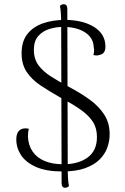

<svg xmlns="http://www.w3.org/2000/svg" viewBox="-20 -797 590 907"><path d="M288 90Q271 90 271 68L269 -682Q269 -745 263 -769Q266 -772 270 -774.5Q274 -777 281 -777Q298 -777 298 -755L300 -5Q300 58 306 82Q303 85 298.5 87.5Q294 90 288 90ZM275 13Q199 13 151 -8Q103 -29 80 -63.5Q57 -98 57 -138Q57 -156 62.5 -168.5Q68 -181 81 -187Q94 -193 116 -189Q114 -181 113 -172Q112 -163 112 -151Q114 -110 134.5 -80.5Q155 -51 192 -36Q229 -21 279 -21Q350 -21 394 -53Q438 -85 438 -150Q438 -192 418.5 -222Q399 -252 361.5 -278.5Q324 -305 269 -334Q214 -365 171.5 -393.5Q129 -422 105.5 -458Q82 -494 82 -545Q82 -602 109.5 -636.5Q137 -671 183.5 -687Q230 -703 285 -703Q371 -703 424.5 -669.5Q478 -636 478 -577Q478 -561 472 -551Q466 -541 449 -537Q438 -533 421 -537Q424 -546 424.5 -555Q425 -564 423 -572Q422 -605 402.5 -626.5Q383 -648 351 -659Q319 -670 279 -670Q245 -670 213 -660Q181 -650 160.5 -626.5Q140 -603 140 -562Q140 -518 162 -488.5Q184 -459 221 -435.5Q258 -412 303 -388Q360 -358 403.5 -326.5Q447 -295 472.5 -255.5Q498 -216 498 -163Q498 -131 487 -100Q476 -69 450.5 -43.5Q425 -18 382 -2.5Q339 13 275 13Z"/></svg>

Font: Arima Thin Light
Style: Regular
Weight: 300
Version: Version 1.100